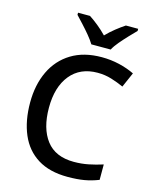

<svg xmlns="http://www.w3.org/2000/svg" viewBox="-137 -1031 908 1132"><g transform="rotate(15 317.0 -465.5)"><path d="M400 -629Q294 -629 234.5 -556Q175 -483 175 -356Q175 -230 230.5 -157.5Q286 -85 399 -85Q445 -85 487.5 -93.5Q530 -102 574 -116V-22Q531 -5 487.5 2.5Q444 10 386 10Q276 10 203.5 -35Q131 -80 95.5 -163Q60 -246 60 -357Q60 -465 99.5 -548Q139 -631 215 -677.5Q291 -724 400 -724Q455 -724 506.5 -712Q558 -700 601 -679L561 -588Q526 -604 485.5 -616.5Q445 -629 400 -629ZM320 -781Q306 -804 284 -830.5Q262 -857 238 -883Q214 -909 196 -928V-941H269Q295 -924 323.5 -901Q352 -878 378 -851Q404 -878 433 -901Q462 -924 488 -941H563V-928Q544 -909 519.5 -883Q495 -857 472.5 -830.5Q450 -804 438 -781Z"/></g></svg>

Font: Noto Sans Kawi Medium
Style: Regular
Weight: 500
Designer: Fadhl Haqq
Version: Version 1.000